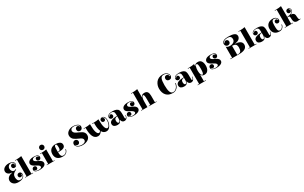

<svg xmlns="http://www.w3.org/2000/svg" viewBox="509 -3549 10439 6583"><g transform="rotate(-30 5728.5 -257.0)"><path d="M309 -719Q387 -719 448.5 -685.5Q510 -652 510 -581Q510 -537 482.5 -511.5Q455 -486 417.5 -486Q380 -486 355 -508Q330 -530 330 -565Q330 -600 351 -622Q372 -644 403 -644Q434 -644 453 -626.5Q472 -609 472 -591Q472 -572 466 -562Q460 -552 460 -547Q460 -538 469 -538Q478 -538 484.5 -551Q491 -564 491 -582Q491 -624 458.5 -655Q426 -686 372.5 -686Q319 -686 279.5 -645Q240 -604 240 -545Q240 -486 272 -445Q304 -404 358 -404Q373 -404 422 -426L430 -409Q330 -360 293.5 -313.5Q257 -267 257 -196.5Q257 -126 284.5 -77.5Q312 -29 377.5 -29Q443 -29 483 -68Q523 -107 523 -162Q523 -190 510 -190Q500 -190 500 -181Q500 -179 502 -174Q504 -169 504 -158Q504 -131 484 -116.5Q464 -102 436 -102Q408 -102 386.5 -124Q365 -146 365 -181Q365 -216 388.5 -239.5Q412 -263 451 -263Q490 -263 516 -235.5Q542 -208 542 -164Q542 -88 476.5 -39Q411 10 287 10Q163 10 99.5 -49Q36 -108 36 -185Q36 -262 92 -313Q148 -364 253 -379L250 -388Q156 -391 107 -436.5Q58 -482 58 -542Q58 -620 129.5 -669.5Q201 -719 309 -719Z M620 -25V-684H549V-700H609Q718 -700 809 -719V-25H873V-9H558V-25Z M1373 -130Q1373 -66 1307.5 -28Q1242 10 1111 10Q1052 10 991 -11Q960 -22 940.5 -45.5Q921 -69 921 -104Q921 -139 944 -164.5Q967 -190 1003 -190Q1039 -190 1061 -169.5Q1083 -149 1083 -117Q1083 -85 1064.5 -65.5Q1046 -46 1019.5 -46Q993 -46 974 -65Q972 -67 971 -68.5Q970 -70 969 -71Q968 -72 967 -73Q963 -75 960 -75Q952 -75 952 -66Q952 -57 967.5 -44Q983 -31 1019 -20Q1055 -9 1100.5 -9Q1146 -9 1178.5 -24.5Q1211 -40 1211 -69.5Q1211 -99 1182 -124.5Q1153 -150 1111.5 -171.5Q1070 -193 1028 -216Q986 -239 957 -271.5Q928 -304 928 -342Q928 -405 986.5 -446Q1045 -487 1169 -487Q1261 -487 1307 -456.5Q1353 -426 1353 -376Q1353 -339 1330 -313.5Q1307 -288 1271.5 -288Q1236 -288 1214 -309Q1192 -330 1192 -361.5Q1192 -393 1210 -413Q1228 -433 1255.5 -433Q1283 -433 1295.5 -418.5Q1308 -404 1314 -404Q1323 -404 1323 -413Q1323 -422 1311 -434Q1299 -446 1268.5 -456.5Q1238 -467 1194 -467Q1150 -467 1121 -447.5Q1092 -428 1092 -396.5Q1092 -365 1121 -341.5Q1150 -318 1191 -299.5Q1232 -281 1273.5 -259.5Q1315 -238 1344 -205Q1373 -172 1373 -130Z M1474 -453H1403V-469H1463Q1572 -469 1663 -488V-25H1725V-9H1412V-25H1474ZM1568.5 -530Q1529 -530 1501.5 -557.5Q1474 -585 1474 -624.5Q1474 -664 1501.5 -691.5Q1529 -719 1569 -719Q1609 -719 1636 -691.5Q1663 -664 1663 -624.5Q1663 -585 1635.5 -557.5Q1608 -530 1568.5 -530Z M2236 -158 2238 -167 2256 -164Q2242 -82 2187 -36Q2132 10 2044 10Q1911 10 1838 -53.5Q1765 -117 1765 -236Q1765 -355 1835 -421.5Q1905 -488 2025 -488Q2123 -488 2188.5 -451.5Q2254 -415 2254 -339Q2254 -263 2193 -231Q2132 -199 2034 -199H1968Q1968 -108 1990.5 -61Q2013 -14 2073.5 -14Q2134 -14 2178.5 -53Q2223 -92 2236 -158ZM1967 -289V-217H1992Q2037 -217 2054.5 -247.5Q2072 -278 2072 -337Q2072 -470 2025 -470Q1994 -470 1980.5 -434Q1967 -398 1967 -289Z M2611 -64Q2568 -106 2568 -158Q2568 -210 2597 -240.5Q2626 -271 2669 -271Q2712 -271 2740.5 -243Q2769 -215 2769 -177Q2769 -139 2745.5 -110Q2722 -81 2683.5 -81Q2645 -81 2626 -108Q2625 -110 2623 -113Q2621 -116 2620 -118Q2617 -123 2612 -123Q2602 -123 2602 -114Q2602 -105 2612 -92Q2640 -56 2693.5 -34.5Q2747 -13 2810.5 -13Q2874 -13 2917.5 -39.5Q2961 -66 2961 -119Q2961 -179 2884 -220Q2850 -238 2809 -255.5Q2768 -273 2727 -294.5Q2686 -316 2652 -342.5Q2618 -369 2596.5 -411Q2575 -453 2575 -506Q2575 -598 2658 -658.5Q2741 -719 2847 -719Q2953 -719 3025 -680Q3097 -641 3097 -573Q3097 -526 3068.5 -492Q3040 -458 2995 -458Q2950 -458 2922 -485Q2894 -512 2894 -552Q2894 -592 2917 -618.5Q2940 -645 2981 -645Q3022 -645 3048 -603Q3053 -595 3058 -595Q3068 -595 3068 -606Q3068 -612 3063 -620Q3046 -649 2994.5 -674Q2943 -699 2876 -699Q2809 -699 2775 -672.5Q2741 -646 2741 -602.5Q2741 -559 2770 -526Q2799 -493 2842.5 -473.5Q2886 -454 2936.5 -430Q2987 -406 3030.5 -382Q3074 -358 3103 -315Q3132 -272 3132 -215Q3132 -109 3044.5 -49.5Q2957 10 2823.5 10Q2690 10 2611 -64Z M3770 10Q3658 10 3598 -97Q3533 10 3436 10Q3374 10 3327.5 -23Q3281 -56 3255 -114Q3204 -228 3204 -398V-453H3133V-469H3193Q3307 -469 3398 -488V-444Q3398 -264 3430 -168Q3462 -72 3517 -72Q3554 -72 3585 -122Q3538 -227 3538 -398V-453H3467V-469H3527Q3641 -469 3732 -488V-444Q3732 -264 3764 -168Q3796 -72 3851 -72Q3900 -72 3935 -151Q3970 -230 3970 -302Q3970 -374 3949 -415Q3928 -456 3894 -466Q3886 -468 3883 -468Q3873 -468 3873 -459Q3873 -452 3886 -448Q3926 -435 3926 -391Q3926 -361 3905.5 -342.5Q3885 -324 3853.5 -324Q3822 -324 3800 -346.5Q3778 -369 3778 -405Q3778 -441 3803 -464.5Q3828 -488 3874 -488Q3920 -488 3954.5 -442.5Q3989 -397 3989 -310Q3989 -190 3927.5 -90Q3866 10 3770 10Z M4343 -160V-253Q4339 -253 4336 -253Q4289 -253 4257 -227.5Q4225 -202 4225 -146.5Q4225 -91 4241 -65.5Q4257 -40 4284 -40Q4311 -40 4327 -78Q4343 -116 4343 -160ZM4550 -47Q4588 -47 4599 -147L4617 -145Q4598 10 4478 10Q4428 10 4397 -23.5Q4366 -57 4362 -104H4356Q4342 -50 4309 -20Q4276 10 4204.5 10Q4133 10 4084.5 -21.5Q4036 -53 4036 -122Q4036 -271 4343 -271V-304Q4343 -401 4319 -432Q4308 -446 4286.5 -457Q4265 -468 4235 -468Q4178 -468 4134.5 -442Q4091 -416 4091 -385Q4091 -376 4100 -376Q4106 -376 4108 -379.5Q4110 -383 4111 -386.5Q4112 -390 4113 -392.5Q4114 -395 4117.5 -401Q4121 -407 4135 -417Q4149 -427 4173 -427Q4197 -427 4214.5 -405.5Q4232 -384 4232 -353Q4232 -322 4209 -300.5Q4186 -279 4151 -279Q4116 -279 4091.5 -303.5Q4067 -328 4067 -363Q4067 -421 4120 -454.5Q4173 -488 4272.5 -488Q4372 -488 4431 -462Q4490 -436 4511 -388.5Q4532 -341 4532 -258V-88Q4532 -47 4550 -47Z M5100 -130Q5100 -66 5034.5 -28Q4969 10 4838 10Q4779 10 4718 -11Q4687 -22 4667.5 -45.5Q4648 -69 4648 -104Q4648 -139 4671 -164.5Q4694 -190 4730 -190Q4766 -190 4788 -169.5Q4810 -149 4810 -117Q4810 -85 4791.5 -65.5Q4773 -46 4746.5 -46Q4720 -46 4701 -65Q4699 -67 4698 -68.5Q4697 -70 4696 -71Q4695 -72 4694 -73Q4690 -75 4687 -75Q4679 -75 4679 -66Q4679 -57 4694.5 -44Q4710 -31 4746 -20Q4782 -9 4827.5 -9Q4873 -9 4905.5 -24.5Q4938 -40 4938 -69.5Q4938 -99 4909 -124.5Q4880 -150 4838.5 -171.5Q4797 -193 4755 -216Q4713 -239 4684 -271.5Q4655 -304 4655 -342Q4655 -405 4713.5 -446Q4772 -487 4896 -487Q4988 -487 5034 -456.5Q5080 -426 5080 -376Q5080 -339 5057 -313.5Q5034 -288 4998.5 -288Q4963 -288 4941 -309Q4919 -330 4919 -361.5Q4919 -393 4937 -413Q4955 -433 4982.5 -433Q5010 -433 5022.5 -418.5Q5035 -404 5041 -404Q5050 -404 5050 -413Q5050 -422 5038 -434Q5026 -446 4995.5 -456.5Q4965 -467 4921 -467Q4877 -467 4848 -447.5Q4819 -428 4819 -396.5Q4819 -365 4848 -341.5Q4877 -318 4918 -299.5Q4959 -281 5000.5 -259.5Q5042 -238 5071 -205Q5100 -172 5100 -130Z M5211 -684H5140V-700H5200Q5309 -700 5400 -719V-400H5405Q5424 -448 5457.5 -468Q5491 -488 5545 -488Q5631 -488 5666 -434.5Q5701 -381 5701 -282V-25H5763V-9H5454V-25H5516V-240Q5516 -343 5507 -390.5Q5498 -438 5467 -438Q5432 -438 5414 -374.5Q5396 -311 5396 -225V-9H5149V-25H5211Z M6625 -552Q6625 -513 6599.5 -477.5Q6574 -442 6520.5 -442Q6467 -442 6439.5 -471.5Q6412 -501 6412 -541Q6412 -581 6435 -608Q6458 -635 6499 -635Q6572 -635 6585 -554Q6586 -545 6594 -545Q6605 -545 6605 -555Q6605 -603 6557 -648.5Q6509 -694 6425.5 -694Q6342 -694 6309.5 -619.5Q6277 -545 6277 -366Q6277 -187 6311 -100Q6345 -13 6421 -13Q6483 -13 6531.5 -53.5Q6580 -94 6602.5 -146.5Q6625 -199 6625 -246H6646Q6639 -127 6569 -58.5Q6499 10 6403 10Q6230 10 6142.5 -89.5Q6055 -189 6055 -357Q6055 -491 6136 -600Q6176 -653 6244 -686Q6312 -719 6409 -719Q6506 -719 6565.5 -666.5Q6625 -614 6625 -552Z M6983 -160V-253Q6979 -253 6976 -253Q6929 -253 6897 -227.5Q6865 -202 6865 -146.5Q6865 -91 6881 -65.5Q6897 -40 6924 -40Q6951 -40 6967 -78Q6983 -116 6983 -160ZM7190 -47Q7228 -47 7239 -147L7257 -145Q7238 10 7118 10Q7068 10 7037 -23.5Q7006 -57 7002 -104H6996Q6982 -50 6949 -20Q6916 10 6844.5 10Q6773 10 6724.5 -21.5Q6676 -53 6676 -122Q6676 -271 6983 -271V-304Q6983 -401 6959 -432Q6948 -446 6926.5 -457Q6905 -468 6875 -468Q6818 -468 6774.5 -442Q6731 -416 6731 -385Q6731 -376 6740 -376Q6746 -376 6748 -379.5Q6750 -383 6751 -386.5Q6752 -390 6753 -392.5Q6754 -395 6757.5 -401Q6761 -407 6775 -417Q6789 -427 6813 -427Q6837 -427 6854.5 -405.5Q6872 -384 6872 -353Q6872 -322 6849 -300.5Q6826 -279 6791 -279Q6756 -279 6731.5 -303.5Q6707 -328 6707 -363Q6707 -421 6760 -454.5Q6813 -488 6912.5 -488Q7012 -488 7071 -462Q7130 -436 7151 -388.5Q7172 -341 7172 -258V-88Q7172 -47 7190 -47Z M7516 -62V189H7591V205H7265V189H7327V-453H7256V-469H7316Q7425 -469 7516 -488V-400H7521Q7540 -448 7573.5 -468Q7607 -488 7661 -488Q7755 -488 7798.5 -419Q7842 -350 7842 -241Q7842 -132 7792.5 -61.5Q7743 9 7649.5 9Q7556 9 7521 -62ZM7512 -240V-213Q7512 -125 7535 -76.5Q7558 -28 7588 -28Q7640 -28 7640 -240Q7640 -346 7629.5 -394.5Q7619 -443 7588 -443Q7552 -443 7532 -380Q7512 -317 7512 -240Z M8372 -130Q8372 -66 8306.5 -28Q8241 10 8110 10Q8051 10 7990 -11Q7959 -22 7939.5 -45.5Q7920 -69 7920 -104Q7920 -139 7943 -164.5Q7966 -190 8002 -190Q8038 -190 8060 -169.5Q8082 -149 8082 -117Q8082 -85 8063.5 -65.5Q8045 -46 8018.5 -46Q7992 -46 7973 -65Q7971 -67 7970 -68.5Q7969 -70 7968 -71Q7967 -72 7966 -73Q7962 -75 7959 -75Q7951 -75 7951 -66Q7951 -57 7966.5 -44Q7982 -31 8018 -20Q8054 -9 8099.5 -9Q8145 -9 8177.5 -24.5Q8210 -40 8210 -69.5Q8210 -99 8181 -124.5Q8152 -150 8110.5 -171.5Q8069 -193 8027 -216Q7985 -239 7956 -271.5Q7927 -304 7927 -342Q7927 -405 7985.5 -446Q8044 -487 8168 -487Q8260 -487 8306 -456.5Q8352 -426 8352 -376Q8352 -339 8329 -313.5Q8306 -288 8270.5 -288Q8235 -288 8213 -309Q8191 -330 8191 -361.5Q8191 -393 8209 -413Q8227 -433 8254.5 -433Q8282 -433 8294.5 -418.5Q8307 -404 8313 -404Q8322 -404 8322 -413Q8322 -422 8310 -434Q8298 -446 8267.5 -456.5Q8237 -467 8193 -467Q8149 -467 8120 -447.5Q8091 -428 8091 -396.5Q8091 -365 8120 -341.5Q8149 -318 8190 -299.5Q8231 -281 8272.5 -259.5Q8314 -238 8343 -205Q8372 -172 8372 -130Z M8989 -719Q9152 -719 9230 -683Q9308 -647 9308 -570Q9308 -505 9256.5 -456.5Q9205 -408 9089 -393V-387Q9188 -385 9262 -346Q9301 -326 9323.5 -291Q9346 -256 9346 -211Q9346 -9 9022 -9H8681V-25H8755V-463Q8803 -411 8893.5 -411Q8984 -411 9044 -451Q9104 -491 9104 -571Q9104 -629 9068.5 -662Q9033 -695 8957.5 -695Q8882 -695 8831.5 -671Q8781 -647 8769 -607Q8767 -599 8767 -596Q8767 -587 8775.5 -587Q8784 -587 8788.5 -601.5Q8793 -616 8811 -631Q8829 -646 8866 -646Q8903 -646 8926.5 -621Q8950 -596 8950 -555.5Q8950 -515 8921.5 -488Q8893 -461 8849 -461Q8805 -461 8774 -493Q8743 -525 8743 -571Q8743 -647 8810.5 -683Q8878 -719 8989 -719ZM8983 -377H8959V-25H8989Q9073 -25 9104.5 -72.5Q9136 -120 9136 -211.5Q9136 -303 9094 -340Q9052 -377 8983 -377Z M9463 -25V-684H9392V-700H9452Q9561 -700 9652 -719V-25H9716V-9H9401V-25Z M10063 -160V-253Q10059 -253 10056 -253Q10009 -253 9977 -227.5Q9945 -202 9945 -146.5Q9945 -91 9961 -65.5Q9977 -40 10004 -40Q10031 -40 10047 -78Q10063 -116 10063 -160ZM10270 -47Q10308 -47 10319 -147L10337 -145Q10318 10 10198 10Q10148 10 10117 -23.5Q10086 -57 10082 -104H10076Q10062 -50 10029 -20Q9996 10 9924.5 10Q9853 10 9804.5 -21.5Q9756 -53 9756 -122Q9756 -271 10063 -271V-304Q10063 -401 10039 -432Q10028 -446 10006.5 -457Q9985 -468 9955 -468Q9898 -468 9854.5 -442Q9811 -416 9811 -385Q9811 -376 9820 -376Q9826 -376 9828 -379.5Q9830 -383 9831 -386.5Q9832 -390 9833 -392.5Q9834 -395 9837.5 -401Q9841 -407 9855 -417Q9869 -427 9893 -427Q9917 -427 9934.5 -405.5Q9952 -384 9952 -353Q9952 -322 9929 -300.5Q9906 -279 9871 -279Q9836 -279 9811.5 -303.5Q9787 -328 9787 -363Q9787 -421 9840 -454.5Q9893 -488 9992.5 -488Q10092 -488 10151 -462Q10210 -436 10231 -388.5Q10252 -341 10252 -258V-88Q10252 -47 10270 -47Z M10788 -154 10790 -164H10808Q10799 -87 10748 -38.5Q10697 10 10622 10Q10500 10 10430 -55Q10360 -120 10360 -238.5Q10360 -357 10431.5 -422.5Q10503 -488 10624 -488Q10709 -488 10754.5 -446Q10800 -404 10800 -358Q10800 -312 10776.5 -287Q10753 -262 10717 -262Q10681 -262 10658.5 -284Q10636 -306 10636 -337.5Q10636 -369 10654.5 -389.5Q10673 -410 10703 -410Q10745 -410 10758 -370Q10762 -357 10769 -357Q10778 -357 10778 -367Q10778 -370 10776 -378Q10748 -460 10657 -460Q10630 -460 10611 -445.5Q10592 -431 10582.5 -412Q10573 -393 10568 -360Q10562 -319 10562 -258Q10562 -197 10563.5 -166Q10565 -135 10570 -104Q10575 -73 10585 -56Q10607 -18 10656 -18Q10705 -18 10741 -57Q10777 -96 10788 -154Z M11435 -15 11455 -16 11457 -1Q11349 11 11320.5 11Q11292 11 11263.5 -0.5Q11235 -12 11219.5 -29.5Q11204 -47 11196 -76Q11183 -117 11183 -195.5Q11183 -274 11138 -276Q11118 -274 11092 -272V-25H11160V-9H10837V-25H10903V-684H10832V-700H10892Q11001 -700 11092 -719V-291Q11198 -299 11262.5 -332.5Q11327 -366 11327 -427Q11327 -471 11295 -495Q11286 -501 11280 -501Q11271 -501 11271 -492Q11271 -487 11277.5 -482Q11284 -477 11286 -476Q11306 -459 11306 -431Q11306 -403 11286 -385Q11266 -367 11234.5 -367Q11203 -367 11181.5 -389.5Q11160 -412 11160 -448Q11160 -484 11186 -506.5Q11212 -529 11251 -529Q11290 -529 11317.5 -499.5Q11345 -470 11345 -426Q11345 -345 11241 -303L11242 -299Q11300 -299 11338 -269Q11355 -256 11368 -228Q11381 -200 11381 -151Q11381 -102 11389 -68Q11397 -34 11407.5 -24.5Q11418 -15 11435 -15Z"/></g></svg>

Font: Elsie Swash Caps Black
Style: Regular
Weight: 900
Designer: Alejandro Inler
Foundry: Alejandro Inler
Version: 1.003